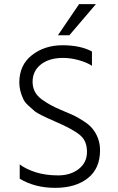

<svg xmlns="http://www.w3.org/2000/svg" viewBox="-20 -898 567 925"><path d="M314 -728H259L361 -878H442ZM462 -174Q462 -86 403 -39.5Q344 7 246 7Q148 7 75 -37V-106Q105 -83 152.5 -68Q200 -53 260 -53Q320 -53 359.5 -84Q399 -115 399 -166Q399 -217 369 -244Q336 -274 247 -312Q164 -348 147.5 -362Q131 -376 115 -391Q99 -406 92 -421Q73 -462 73 -500Q73 -585 134 -632.5Q195 -680 281 -680Q367 -680 423 -650V-581Q399 -597 360 -608Q321 -619 284 -619Q217 -619 177 -587.5Q137 -556 137 -504Q137 -450 183 -418Q220 -391 269 -370.5Q318 -350 336 -341.5Q354 -333 382 -315Q410 -297 424 -280Q462 -234 462 -174Z"/></svg>

Font: Hind Kochi Light
Style: Regular
Weight: 300
Designer: Dhruvi Tolia
Foundry: Indian Type Foundry
Version: Version 0.702;PS 1.0;hotconv 1.0.81;makeotf.lib2.5.63406